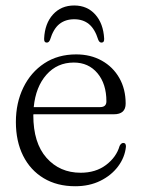

<svg xmlns="http://www.w3.org/2000/svg" viewBox="-20 -652 503 683"><path d="M427 -283.5Q427 -245.5 385 -245.5H99Q98.5 -244 98.5 -242Q98.5 -143.5 145.5 -90.5Q192.5 -37.5 267 -37.5Q320.5 -37.5 357.2 -65.2Q394 -93 405.5 -133Q411 -143.5 418.5 -143.5Q428.5 -143.5 428 -130Q424 -92 400 -60Q376 -28 337 -8.8Q298 10.5 247.5 10.5Q183 10.5 135.5 -18Q88 -46.5 62.2 -98Q36.5 -149.5 36.5 -218Q36.5 -286 63 -340.5Q89.5 -395 137.8 -426.8Q186 -458.5 251 -458.5Q302.5 -458.5 342.2 -436.2Q382 -414 404.5 -374.5Q427 -335 427 -283.5ZM242.5 -429.5Q183.5 -429.5 145.2 -386.2Q107 -343 100 -271H336Q358.5 -271 358.5 -291.5Q358.5 -353.5 326.8 -391.5Q295 -429.5 242.5 -429.5ZM244 -583.5Q212.5 -583.5 191.2 -566.5Q170 -549.5 158 -510.5Q154 -500.5 146.5 -500.5Q136 -500.5 137 -515Q139.5 -568.5 168.5 -600.5Q197.5 -632.5 244 -632.5Q290 -632.5 318.8 -600.5Q347.5 -568.5 350.5 -515Q351.5 -500.5 341 -500.5Q333.5 -500.5 329.5 -510.5Q317.5 -549 296.5 -566.2Q275.5 -583.5 244 -583.5Z"/></svg>

Font: Fraunces 72pt S050 Light
Style: Regular
Weight: 300
Version: Version 1.000; ttfautohint (v1.8.3)